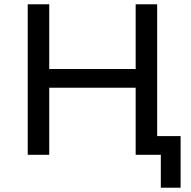

<svg xmlns="http://www.w3.org/2000/svg" viewBox="-20 -720 887 893"><path d="M711 -700H611V-399H209V-700H109V0H209V-312H611V0H711ZM820 -87H615V0H728V153H820Z"/></svg>

Font: ICO Headline
Style: Regular
Weight: 500
Designer: Julieta Ulanovsky
Foundry: Julieta Ulanovsky
Version: Version 7.200